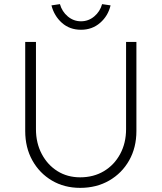

<svg xmlns="http://www.w3.org/2000/svg" viewBox="-20 -903 783 929"><path d="M368 6Q291 6 231 -29.5Q171 -65 136.5 -127Q102 -189 102 -269V-700H154V-278Q154 -211 182 -158Q210 -105 258 -75Q306 -45 368 -45Q433 -45 483 -75Q533 -105 561.5 -158Q590 -211 590 -278V-700H640V-269Q640 -189 605 -127Q570 -65 508.5 -29.5Q447 6 368 6ZM372 -759Q317 -759 279.5 -792.5Q242 -826 229 -877L270 -883Q280 -847 308 -823.5Q336 -800 372 -800Q408 -800 436 -823.5Q464 -847 474 -883L515 -877Q503 -826 464.5 -792.5Q426 -759 372 -759Z"/></svg>

Font: Readex Pro ExtraLight
Style: Regular
Weight: 200
Designer: Bonnie Shaver-Troup, Thomas Jockin
Foundry: Lexend
Version: Version 1.203; ttfautohint (v1.8.3)